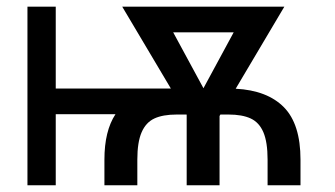

<svg xmlns="http://www.w3.org/2000/svg" viewBox="-20 -550 996 570"><path d="M145.5 -287.1H487.3L342.8 -530.3H824.2L679.7 -286.6Q773.4 -281.7 822.8 -231.7Q872.1 -181.6 872.1 -76.2V0H774.4V-76.2Q774.4 -127.9 762 -157.2Q749.5 -186.5 724.4 -198.2Q699.2 -210 658.2 -210H634.3L631.8 -205.6V0H534.2V-209L533.7 -210H504.9Q463.4 -210 438.2 -198.2Q413.1 -186.5 400.4 -157.2Q387.7 -127.9 387.7 -76.2V0H290V-76.2Q290 -161.1 322.8 -210.9H145.5V0H61.5V-530.3H145.5ZM584 -288.1 673.8 -454.1H494.1Z"/></svg>

Font: Pretendard Std
Style: Regular
Weight: 400
Designer: Base glyphs from Inter by Rasmus Andersson; Hangeul glyphs from Noto Sans CJK(Source Han Sans) by Jang Soo-young and Kan
Foundry: Kil Hyung-jin
Version: Version 1.309